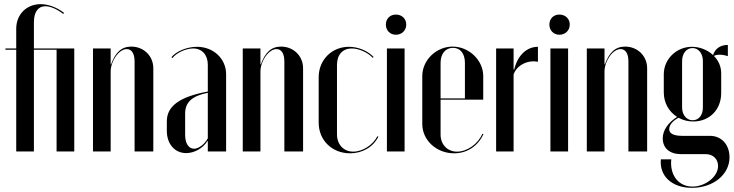

<svg xmlns="http://www.w3.org/2000/svg" viewBox="-20 -728 3529 923"><path d="M6 -495V-489H58V0H143V-489H252V0H337V-495H143V-621C143 -670 163 -698 198 -698C223 -698 254 -684 284 -661L288 -666C253 -693 212 -708 175 -708C107 -708 58 -658 58 -590V-495Z M514 -419H512V-495H427V0H512V-384C512 -435 552 -492 589 -492C613 -492 627 -471 627 -432V0H717V-400C717 -459 671 -504 611 -504C565 -504 535 -477 514 -419Z M782 -99C782 -36 820 8 875 8C914 8 956 -15 977 -50H979V0H1067V-371C1067 -446 1006 -503 927 -503C879 -503 828 -482 804 -453L809 -449C828 -474 873 -495 909 -495C951 -495 979 -464 979 -417V-288C844 -263 782 -218 782 -145ZM913 -13C887 -13 870 -39 870 -79V-182C870 -238 905 -267 979 -282V-63C963 -34 935 -13 913 -13Z M1234 -419H1232V-495H1147V0H1232V-384C1232 -435 1272 -492 1309 -492C1333 -492 1347 -471 1347 -432V0H1437V-400C1437 -459 1391 -504 1331 -504C1285 -504 1255 -477 1234 -419Z M1512 -357V-138C1512 -54 1576 9 1663 9C1722 9 1774 -21 1799 -71L1794 -73C1773 -31 1723 1 1678 1C1632 1 1600 -33 1600 -82V-416C1600 -465 1627 -495 1671 -495C1705 -495 1748 -476 1772 -450L1776 -454C1748 -484 1702 -503 1657 -503C1575 -503 1512 -440 1512 -357Z M1835 -610C1835 -582 1855 -561 1883 -561C1912 -561 1933 -582 1933 -610C1933 -638 1912 -658 1883 -658C1855 -658 1835 -638 1835 -610ZM1840 -495V0H1925V-495Z M2010 -362V-132C2010 -54 2078 9 2163 9C2225 9 2277 -25 2304 -83L2299 -85C2278 -36 2226 1 2177 1C2131 1 2098 -33 2098 -81V-249H2303V-363C2303 -438 2235 -504 2156 -504C2077 -504 2010 -439 2010 -362ZM2098 -255V-426C2098 -469 2121 -498 2158 -498C2193 -498 2215 -470 2215 -426V-255Z M2365 -495V0H2449V-370C2464 -414 2516 -441 2566 -431V-503C2511 -503 2468 -461 2452 -394H2449V-495Z M2621 -610C2621 -582 2641 -561 2669 -561C2698 -561 2719 -582 2719 -610C2719 -638 2698 -658 2669 -658C2641 -658 2621 -638 2621 -610ZM2626 -495V0H2711V-495Z M2888 -419H2886V-495H2801V0H2886V-384C2886 -435 2926 -492 2963 -492C2987 -492 3001 -471 3001 -432V0H3091V-400C3091 -459 3045 -504 2985 -504C2939 -504 2909 -477 2888 -419Z M3306 175C3409 175 3487 111 3487 28C3487 -32 3449 -75 3393 -75H3259C3219 -75 3197 -86 3197 -107C3197 -127 3214 -147 3242 -162C3263 -150 3287 -144 3313 -144C3391 -144 3447 -201 3447 -281V-375C3447 -407 3435 -436 3412 -459C3418 -463 3428 -465 3439 -465C3453 -465 3467 -462 3479 -458V-512C3443 -512 3417 -494 3408 -463C3382 -488 3344 -503 3306 -503C3232 -503 3171 -444 3171 -371V-284C3171 -235 3194 -192 3235 -166C3191 -138 3166 -101 3166 -63C3166 -16 3199 13 3254 13H3373C3407 13 3432 36 3432 70C3432 121 3371 169 3309 169C3242 169 3199 114 3207 38H3157C3149 118 3210 175 3306 175ZM3259 -212V-434C3259 -471 3280 -497 3309 -497C3338 -497 3359 -471 3359 -434V-212C3359 -175 3340 -150 3310 -150C3280 -150 3259 -176 3259 -212Z"/></svg>

Font: Moniqa SemBd Display
Style: Regular
Weight: 600
Designer: Rajesh Rajput
Foundry: Rajesh Rajput
Version: Version 1.000